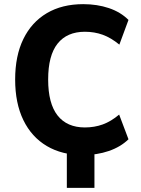

<svg xmlns="http://www.w3.org/2000/svg" viewBox="-20 -736 679 925"><path d="M302 169V-72H435V169ZM380 11Q279 11 205.5 -32.5Q132 -76 92.5 -157.5Q53 -239 53 -353Q53 -467 92.5 -548Q132 -629 205.5 -672.5Q279 -716 381 -716Q448 -716 504.5 -697Q561 -678 599 -640L555 -521Q515 -554 475 -568.5Q435 -583 389 -583Q303 -583 257.5 -526Q212 -469 212 -353Q212 -237 257.5 -179.5Q303 -122 389 -122Q435 -122 475 -136.5Q515 -151 554 -184L599 -65Q561 -28 504 -8.5Q447 11 380 11Z"/></svg>

Font: Nunito Sans 10pt SemiCondensed ExtraBold
Style: Regular
Weight: 800
Width: 4
Designer: Vernon Adams
Foundry: Vernon Adams
Version: Version 3.101;gftools[0.9.27]